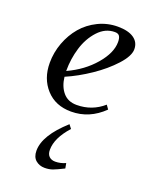

<svg xmlns="http://www.w3.org/2000/svg" viewBox="-141 -534 745 919"><g transform="rotate(20 231.5 -74.5)"><path d="M50.8 -178.2Q50.8 -231 69.3 -280.8Q87.9 -330.6 120.1 -368.4Q152.3 -406.2 199.2 -429.2Q246.1 -452.1 298.8 -452.1Q351.6 -452.1 380.4 -432.4Q409.2 -412.6 409.2 -377Q409.2 -342.3 366.2 -295.2Q323.2 -248 262.2 -206.8Q201.2 -165.5 140.1 -139.2Q145.5 -91.3 170.7 -61.8Q195.8 -32.2 240.2 -32.2Q317.9 -32.2 376 -83L390.1 -63Q318.8 6.8 226.1 6.8Q146 6.8 98.4 -45.7Q50.8 -98.1 50.8 -178.2ZM134.8 238.8Q134.8 160.6 240.2 65.9L254.9 85Q193.8 152.8 193.8 212.9Q193.8 235.4 205.6 246.6Q217.3 257.8 236.8 257.8Q263.2 257.8 289.1 246.1L293.9 272Q258.3 290 240.2 296.6Q222.2 303.2 199.2 303.2Q172.4 303.2 153.6 287.1Q134.8 271 134.8 238.8ZM138.2 -168Q219.2 -205.1 271.7 -266.4Q324.2 -327.6 324.2 -382.8Q324.2 -402.3 317.9 -412.6Q311.5 -422.9 293.9 -422.9Q245.6 -422.9 209 -383.1Q172.4 -343.3 155.3 -286.6Q138.2 -230 138.2 -169.9Z"/></g></svg>

Font: Dihjauti S
Style: Bold Italic
Weight: 700
Italic angle: -9°
Designer: T. Christopher White
Version: Version 3.0.0